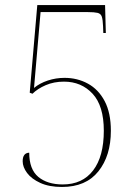

<svg xmlns="http://www.w3.org/2000/svg" viewBox="-20 -732 550 762"><path d="M226 10Q175 10 140 -6Q105 -22 87.5 -45.5Q70 -69 70 -92Q70 -125 96 -126Q96 -60 132 -30Q168 0 229 0Q307 0 349.5 -55.5Q392 -111 392 -213Q392 -312 347.5 -360Q303 -408 234 -408Q194 -408 161.5 -394Q129 -380 109 -360L98 -364L128 -712H397L400 -601H390L389 -628Q388 -654 384 -666Q380 -678 367 -681Q354 -684 329 -684H141L115 -383Q138 -402 170 -412.5Q202 -423 236 -423Q287 -423 329 -400Q371 -377 395.5 -330.5Q420 -284 420 -213Q420 -114 370.5 -52Q321 10 226 10Z"/></svg>

Font: Noto Serif Display SemiCondensed Thin
Style: Regular
Weight: 100
Width: 4
Designer: Monotype Design Team
Foundry: Monotype Imaging Inc.
Version: Version 2.009